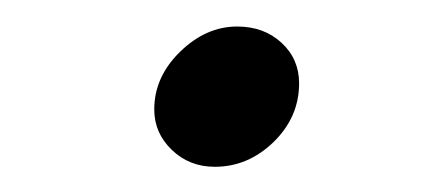

<svg xmlns="http://www.w3.org/2000/svg" viewBox="-20 -325 326 147"><path d="M144.5 -197.3Q125 -197.3 111.6 -210.2Q98.1 -223.1 98.1 -241.2Q98.1 -266.1 117.9 -285.4Q137.7 -304.7 161.6 -304.7Q182.1 -304.7 195.6 -292.2Q209 -279.8 209 -261.2Q209 -235.4 189.5 -216.3Q169.9 -197.3 144.5 -197.3Z"/></svg>

Font: Elstob ExtraLight
Style: Italic
Weight: 200
Italic angle: -20°
Designer: Peter S. Baker
Version: Version 1.015